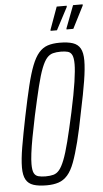

<svg xmlns="http://www.w3.org/2000/svg" viewBox="-59 -914 512 959"><g transform="rotate(-5 196.5 -434.5)"><path d="M136 8Q95 8 69.5 -0.5Q44 -9 32 -30.5Q20 -52 20 -91Q20 -132 30.5 -193.5Q41 -255 59 -344Q77 -432 92 -494Q107 -556 122.5 -595.5Q138 -635 157 -657Q176 -679 201 -687.5Q226 -696 262 -696Q302 -696 327.5 -687.5Q353 -679 365 -657.5Q377 -636 377 -597Q377 -557 367 -495Q357 -433 338 -344Q321 -255 305.5 -194Q290 -133 275 -93Q260 -53 240.5 -31Q221 -9 195.5 -0.5Q170 8 136 8ZM134 -37Q157 -37 173.5 -41.5Q190 -46 203 -61.5Q216 -77 229 -110Q242 -143 256.5 -200Q271 -257 290 -344Q310 -437 318.5 -494.5Q327 -552 327 -583Q327 -614 320 -628.5Q313 -643 299 -647Q285 -651 264 -651Q241 -651 224 -646.5Q207 -642 193.5 -626.5Q180 -611 167 -578Q154 -545 140 -488Q126 -431 107 -344Q94 -282 85.5 -236Q77 -190 73 -157.5Q69 -125 69 -104Q69 -73 76 -59Q83 -45 98 -41Q113 -37 134 -37ZM302 -759V-764L345 -877H393V-871L336 -759ZM222 -759V-764L263 -877H313V-871L254 -759Z"/></g></svg>

Font: Saira UltraCondensed Light
Style: Italic
Weight: 300
Width: 1
Italic angle: -12°
Designer: Hector Gatti with collaboration of the Omnibus-Type team
Foundry: Omnibus-Type
Version: Version 1.101